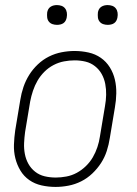

<svg xmlns="http://www.w3.org/2000/svg" viewBox="-20 -729 540 757"><path d="M199 8Q171 8 144 2Q117 -4 95.5 -19Q74 -34 60.5 -56.5Q47 -79 40.5 -105Q34 -131 35 -159Q36 -187 40 -215L60 -335Q64 -361 72.5 -386Q81 -411 95 -433.5Q109 -456 129 -475Q149 -494 173 -506Q197 -518 223 -523Q249 -528 274 -528Q302 -528 329 -522Q356 -516 377.5 -501Q399 -486 413 -463.5Q427 -441 433 -415Q439 -389 438.5 -361Q438 -333 433 -305L413 -185Q409 -159 401 -134Q393 -109 378.5 -86.5Q364 -64 344 -45Q324 -26 300 -14Q276 -2 250 3Q224 8 199 8ZM200 -29Q220 -29 241.5 -33Q263 -37 282.5 -47.5Q302 -58 318.5 -74Q335 -90 346 -109Q357 -128 364 -149Q371 -170 374 -191L394 -311Q398 -333 398.5 -355Q399 -377 395 -398Q391 -419 381 -437Q371 -455 354.5 -468Q338 -481 317.5 -486Q297 -491 274 -491Q254 -491 232.5 -487Q211 -483 191 -472.5Q171 -462 155 -446Q139 -430 128 -411Q117 -392 110 -371Q103 -350 99 -329L79 -209Q76 -187 75 -165Q74 -143 78 -122Q82 -101 92 -83Q102 -65 118.5 -52Q135 -39 156 -34Q177 -29 200 -29ZM405 -631Q395 -631 386.5 -634Q378 -637 372.5 -644Q367 -651 366 -660.5Q365 -670 366 -680Q367 -686 370 -692Q373 -698 379 -702Q385 -706 391.5 -707.5Q398 -709 404 -709Q414 -709 422.5 -706Q431 -703 436.5 -696Q442 -689 443.5 -679.5Q445 -670 443 -660Q442 -654 439 -648Q436 -642 430.5 -638Q425 -634 418 -632.5Q411 -631 405 -631ZM205 -631Q195 -631 186.5 -634Q178 -637 172.5 -644Q167 -651 166 -660.5Q165 -670 166 -680Q167 -686 170 -692Q173 -698 179 -702Q185 -706 191.5 -707.5Q198 -709 204 -709Q214 -709 222.5 -706Q231 -703 236.5 -696Q242 -689 243.5 -679.5Q245 -670 243 -660Q242 -654 239 -648Q236 -642 230.5 -638Q225 -634 218 -632.5Q211 -631 205 -631Z"/></svg>

Font: Iosevka Extralight Oblique
Style: Regular
Weight: 200
Italic angle: -9°
Monospace: yes
Designer: Belleve Invis
Foundry: Belleve Invis
Version: Version 32.5.0; ttfautohint (v1.8.4)